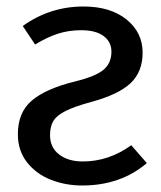

<svg xmlns="http://www.w3.org/2000/svg" viewBox="-20 -559 497 591"><path d="M419 -397Q419 -338 382 -303Q345 -268 260 -245Q209 -231 182 -217.5Q155 -204 144.5 -187Q134 -170 134 -143Q134 -105 162 -83.5Q190 -62 235 -62Q315 -62 384 -112L432 -57Q351 12 233 12Q182 12 137 -5.5Q92 -23 63.5 -59Q35 -95 35 -146Q35 -213 78 -249.5Q121 -286 210 -308Q275 -324 299 -344.5Q323 -365 323 -400Q323 -430 299 -448Q275 -466 230 -466Q192 -466 159 -455.5Q126 -445 88 -422L50 -479Q134 -539 237 -539Q320 -539 369.5 -499Q419 -459 419 -397Z"/></svg>

Font: Fira Sans
Style: Regular
Weight: 400
Designer: bBox Type GmbH & Carrois Corporate GbR & Edenspiekermann AG
Foundry: bBox Type GmbH & Carrois Corporate GbR & Edenspiekermann AG
Version: Version 4.301